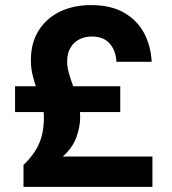

<svg xmlns="http://www.w3.org/2000/svg" viewBox="-20 -732 673 752"><path d="M72 0V-86Q98 -111 116 -138Q134 -165 143 -197.5Q152 -230 152 -273Q152 -298 144.5 -324Q137 -350 126.5 -377.5Q116 -405 108.5 -434.5Q101 -464 101 -496Q101 -564 131 -612Q161 -660 214 -686Q267 -712 336 -712Q415 -712 466.5 -682Q518 -652 544.5 -602Q571 -552 574 -490H436Q434 -533 410 -561Q386 -589 339 -589Q313 -589 291 -578Q269 -567 256 -545Q243 -523 243 -491Q243 -469 250.5 -443Q258 -417 268.5 -389.5Q279 -362 286.5 -332.5Q294 -303 294 -273Q294 -235 279 -194Q264 -153 226 -119H577V0ZM39 -293V-394H451V-293Z"/></svg>

Font: DM Sans 20pt Black
Style: Regular
Weight: 900
Version: Version 4.004;gftools[0.9.30]